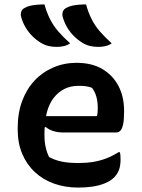

<svg xmlns="http://www.w3.org/2000/svg" viewBox="-20 -834 640 868"><path d="M326 -550Q395 -550 442.5 -522Q490 -494 515.5 -445.5Q541 -397 541 -333V-329Q541 -292 536.5 -271.5Q532 -251 524 -243Q516 -235 505 -235H268Q242 -235 221 -241.5Q200 -248 187 -260L167 -250L170 -309H418Q421 -318 421.5 -328Q422 -338 422 -346Q422 -373 416 -395.5Q410 -418 396 -437Q382 -442 369.5 -444Q357 -446 335 -446Q266 -446 223.5 -392.5Q181 -339 181 -230V-223Q181 -193 186.5 -168.5Q192 -144 202 -124Q228 -110 259 -103.5Q290 -97 335 -97Q370 -97 401 -102Q432 -107 460.5 -118Q489 -129 516 -146H522Q524 -138 524.5 -130Q525 -122 525 -113Q525 -84 517.5 -65Q510 -46 496 -32Q480 -16 454.5 -5.5Q429 5 398.5 9.5Q368 14 334 14Q274 14 224 -4Q174 -22 137.5 -56Q101 -90 80.5 -138.5Q60 -187 60 -248V-255Q60 -323 80 -377Q100 -431 136 -469.5Q172 -508 221 -529Q270 -550 326 -550ZM181 -814Q191 -778 206 -748Q221 -718 243.5 -692Q266 -666 297 -638Q284 -629 268.5 -625.5Q253 -622 236 -622Q215 -622 197.5 -626.5Q180 -631 164 -641Q144 -653 126.5 -670.5Q109 -688 96 -709.5Q83 -731 76 -756Q72 -769 76 -781Q80 -793 93 -799Q104 -805 117 -808Q130 -811 146.5 -812.5Q163 -814 181 -814ZM369 -814Q379 -778 394 -748Q409 -718 431.5 -692Q454 -666 485 -638Q472 -629 456.5 -625.5Q441 -622 424 -622Q403 -622 385.5 -626.5Q368 -631 352 -641Q332 -653 314.5 -670.5Q297 -688 284 -709.5Q271 -731 264 -756Q260 -769 264 -781Q268 -793 281 -799Q292 -805 305 -808Q318 -811 334.5 -812.5Q351 -814 369 -814Z"/></svg>

Font: Recursive Monospace Casual SemiBold
Style: Regular
Weight: 600
Version: Version 1.047